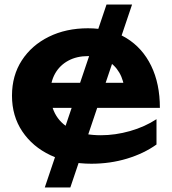

<svg xmlns="http://www.w3.org/2000/svg" viewBox="-20 -709 762 849"><path d="M451 -689H564L291 120H178ZM384 15Q283 15 203.5 -22.5Q124 -60 78.5 -128Q33 -196 33 -286Q33 -375 76.5 -442Q120 -509 196 -546.5Q272 -584 369 -584Q468 -584 539 -540.5Q610 -497 648.5 -418Q687 -339 687 -232H167V-343H597L532 -303Q528 -353 507.5 -388Q487 -423 452 -442Q417 -461 370 -461Q319 -461 281.5 -440.5Q244 -420 223.5 -383.5Q203 -347 203 -298Q203 -239 229 -197Q255 -155 305 -133Q355 -111 426 -111Q490 -111 555 -129.5Q620 -148 672 -182V-70Q616 -30 541.5 -7.5Q467 15 384 15Z"/></svg>

Font: Unbounded Medium
Style: Regular
Weight: 500
Designer: Luke Prowse, Jean-Baptiste Morizot, Fátima Lázaro, Florian Runge
Foundry: NaN
Version: Version 1.700